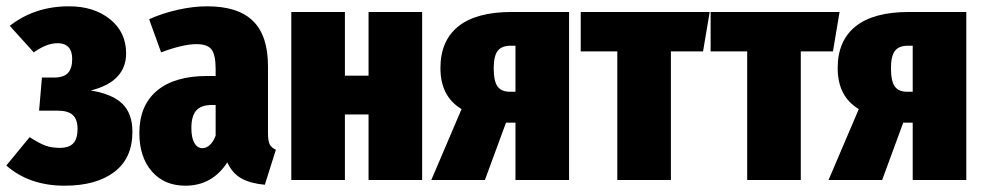

<svg xmlns="http://www.w3.org/2000/svg" viewBox="-24 -571 3121 609"><path d="M376 -402Q376 -312 264 -284Q332 -273 364 -242Q396 -211 396 -153Q396 -69 338.5 -25.5Q281 18 181 18Q69 18 -4 -46L70 -136Q101 -116 120.5 -109Q140 -102 166 -102Q195 -102 208.5 -116.5Q222 -131 222 -162Q222 -192 207 -206Q192 -220 159 -220H100L109 -325H147Q178 -325 191.5 -339.5Q205 -354 205 -384Q205 -409 193 -421.5Q181 -434 160 -434Q141 -434 123 -427Q105 -420 83 -405L7 -489Q86 -551 195 -551Q274 -551 325 -510Q376 -469 376 -402Z M851 -96 816 15Q771 11 742 -5Q713 -21 697 -56Q649 18 564 18Q497 18 457.5 -27.5Q418 -73 418 -149Q418 -236 473.5 -283Q529 -330 634 -330H660V-351Q660 -397 647 -414Q634 -431 599 -431Q557 -431 487 -405L449 -510Q491 -529 540 -540Q589 -551 633 -551Q731 -551 778.5 -504.5Q826 -458 826 -361V-150Q826 -125 831 -114Q836 -103 851 -96ZM660 -141V-238H648Q614 -238 598.5 -220.5Q583 -203 583 -165Q583 -134 592.5 -117.5Q602 -101 618 -101Q631 -101 642 -111.5Q653 -122 660 -141Z M1145 0V-208H1070V0H900V-533H1070V-331H1145V-533H1315V0Z M1781 -533V0H1611V-182H1581L1514 0H1344L1440 -225Q1373 -265 1373 -355Q1373 -442 1430 -487.5Q1487 -533 1599 -533ZM1611 -280V-426H1596Q1567 -426 1554.5 -409.5Q1542 -393 1542 -355Q1542 -314 1554 -297Q1566 -280 1593 -280Z M2227 -533 2206 -408H2104V0H1934V-408H1818V-533Z M2639 -533 2618 -408H2516V0H2346V-408H2230V-533Z M3041 -533V0H2871V-182H2841L2774 0H2604L2700 -225Q2633 -265 2633 -355Q2633 -442 2690 -487.5Q2747 -533 2859 -533ZM2871 -280V-426H2856Q2827 -426 2814.5 -409.5Q2802 -393 2802 -355Q2802 -314 2814 -297Q2826 -280 2853 -280Z"/></svg>

Font: Fira Sans Extra Condensed ExtraBold
Style: Regular
Weight: 800
Width: 1
Designer: Carrois Corporate & Edenspiekermann AG
Foundry: Carrois Corporate GbR & Edenspiekermann AG
Version: Version 4.203